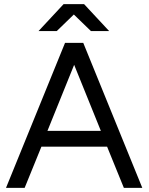

<svg xmlns="http://www.w3.org/2000/svg" viewBox="-20 -907 717 927"><path d="M9 0 294 -700H382L667 0H578L497 -199H180L99 0ZM209 -275H467L338 -594ZM419 -757 288 -884V-887H386L507 -757ZM166 -757 287 -887H385V-884L254 -757Z"/></svg>

Font: Figtree Light
Style: Regular
Weight: 400
Version: Version 2.002